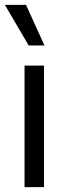

<svg xmlns="http://www.w3.org/2000/svg" viewBox="-28 -770 274 790"><path d="M153 -500V0H73V-500ZM79 -750 155 -583H90L-8 -750Z"/></svg>

Font: Prodigy Sans
Style: Regular
Weight: 400
Designer: Wei Huang
Foundry: Wei Huang
Version: Version 1.003; ttfautohint (v1.8.3)